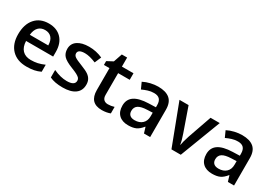

<svg xmlns="http://www.w3.org/2000/svg" viewBox="16 -1430 3118 2210"><g transform="rotate(30 1575.5 -325.0)"><path d="M317.9 9.8Q191.9 9.8 120.8 -63.7Q49.8 -137.2 49.8 -266.1Q49.8 -398.4 115.7 -474.1Q181.6 -549.8 296.9 -549.8Q403.8 -549.8 465.8 -484.9Q527.8 -419.9 527.8 -306.2V-244.1H168Q170.4 -165.5 210.4 -123.3Q250.5 -81.1 323.2 -81.1Q371.1 -81.1 412.4 -90.1Q453.6 -99.1 501 -120.1V-26.9Q459 -6.8 416 1.5Q373 9.8 317.9 9.8ZM296.9 -462.9Q242.2 -462.9 209.2 -428.2Q176.3 -393.6 169.9 -327.1H415Q414.1 -394 382.8 -428.5Q351.6 -462.9 296.9 -462.9Z M1021 -153.8Q1021 -74.7 963.4 -32.5Q905.8 9.8 798.3 9.8Q690.4 9.8 625 -22.9V-122.1Q720.2 -78.1 802.2 -78.1Q908.2 -78.1 908.2 -142.1Q908.2 -162.6 896.5 -176.3Q884.8 -189.9 857.9 -204.6Q831.1 -219.2 783.2 -237.8Q689.9 -273.9 657 -310.1Q624 -346.2 624 -403.8Q624 -473.1 679.9 -511.5Q735.8 -549.8 832 -549.8Q927.2 -549.8 1012.2 -511.2L975.1 -424.8Q887.7 -460.9 828.1 -460.9Q737.3 -460.9 737.3 -409.2Q737.3 -383.8 761 -366.2Q784.7 -348.6 864.3 -317.9Q931.2 -292 961.4 -270.5Q991.7 -249 1006.3 -220.9Q1021 -192.9 1021 -153.8Z M1346.2 -83Q1388.2 -83 1430.2 -96.2V-9.8Q1411.1 -1.5 1381.1 4.2Q1351.1 9.8 1318.8 9.8Q1155.8 9.8 1155.8 -162.1V-453.1H1082V-503.9L1161.1 -545.9L1200.2 -660.2H1271V-540H1424.8V-453.1H1271V-164.1Q1271 -122.6 1291.7 -102.8Q1312.5 -83 1346.2 -83Z M1876 0 1853 -75.2H1849.1Q1810.1 -25.9 1770.5 -8.1Q1731 9.8 1668.9 9.8Q1589.4 9.8 1544.7 -33.2Q1500 -76.2 1500 -154.8Q1500 -238.3 1562 -280.8Q1624 -323.2 1751 -327.1L1844.2 -330.1V-358.9Q1844.2 -410.6 1820.1 -436.3Q1795.9 -461.9 1745.1 -461.9Q1703.6 -461.9 1665.5 -449.7Q1627.4 -437.5 1592.3 -420.9L1555.2 -502.9Q1599.1 -525.9 1651.4 -537.8Q1703.6 -549.8 1750 -549.8Q1853 -549.8 1905.5 -504.9Q1958 -460 1958 -363.8V0ZM1705.1 -78.1Q1767.6 -78.1 1805.4 -113Q1843.3 -147.9 1843.3 -210.9V-257.8L1773.9 -254.9Q1692.9 -252 1656 -227.8Q1619.1 -203.6 1619.1 -153.8Q1619.1 -117.7 1640.6 -97.9Q1662.1 -78.1 1705.1 -78.1Z M2241.2 0 2036.1 -540H2157.2L2267.1 -226.1Q2295.4 -147 2301.3 -98.1H2305.2Q2309.6 -133.3 2339.4 -226.1L2449.2 -540H2571.3L2365.2 0Z M2991.2 0 2968.3 -75.2H2964.4Q2925.3 -25.9 2885.7 -8.1Q2846.2 9.8 2784.2 9.8Q2704.6 9.8 2659.9 -33.2Q2615.2 -76.2 2615.2 -154.8Q2615.2 -238.3 2677.2 -280.8Q2739.3 -323.2 2866.2 -327.1L2959.5 -330.1V-358.9Q2959.5 -410.6 2935.3 -436.3Q2911.1 -461.9 2860.4 -461.9Q2818.8 -461.9 2780.8 -449.7Q2742.7 -437.5 2707.5 -420.9L2670.4 -502.9Q2714.4 -525.9 2766.6 -537.8Q2818.8 -549.8 2865.2 -549.8Q2968.3 -549.8 3020.8 -504.9Q3073.2 -460 3073.2 -363.8V0ZM2820.3 -78.1Q2882.8 -78.1 2920.7 -113Q2958.5 -147.9 2958.5 -210.9V-257.8L2889.2 -254.9Q2808.1 -252 2771.2 -227.8Q2734.4 -203.6 2734.4 -153.8Q2734.4 -117.7 2755.9 -97.9Q2777.3 -78.1 2820.3 -78.1Z"/></g></svg>

Font: f2_52653          
Style: Regular
Weight: 600
Foundry: Ascender Corporation
Version: Version 1.10